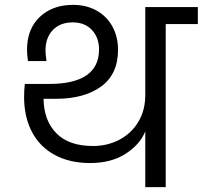

<svg xmlns="http://www.w3.org/2000/svg" viewBox="-20 -769 833 789"><path d="M793 -740V-670H661V0H577V-229Q555 -175 496 -137Q437 -99 350 -99Q267 -99 205.5 -132Q144 -165 111.5 -226.5Q79 -288 79 -371Q79 -397 82 -424H181Q387 -424 387 -566Q387 -614 358 -645.5Q329 -677 279 -677Q227 -677 197 -645.5Q167 -614 167 -561Q167 -546 171 -518H95Q91 -546 91 -564Q91 -650 143.5 -699.5Q196 -749 280 -749Q335 -749 377 -725.5Q419 -702 442 -660Q465 -618 465 -564Q465 -464 395.5 -413.5Q326 -363 210 -363H159Q160 -274 211.5 -221.5Q263 -169 362 -169Q421 -169 470 -194.5Q519 -220 548 -267.5Q577 -315 577 -379V-740Z"/></svg>

Font: Poppins A&M
Style: Regular-A&M
Weight: 400
Designer: Ninad Kale (Devanagari), Jonny Pinhorn (Latin)
Foundry: Indian Type Foundry
Version: 4.004